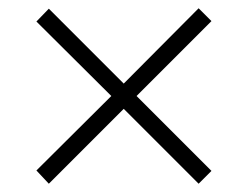

<svg xmlns="http://www.w3.org/2000/svg" viewBox="-20 -590 599 464"><path d="M98 -146 68 -178 249 -358 68 -538 98 -569 279 -388 460 -570 491 -539 310 -358 491 -177 460 -146 279 -327Z"/></svg>

Font: Noto Serif Kannada Light
Style: Regular
Weight: 300
Version: Version 2.003